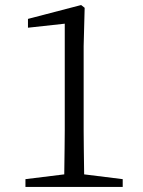

<svg xmlns="http://www.w3.org/2000/svg" viewBox="-20 -742 566 762"><path d="M467 -31 314 -50C313 -127 312 -185 312 -224V-559L316 -711L302 -722L91 -667V-632L237 -648V-224C237 -187 236 -129 235 -50L81 -31V0H467Z"/></svg>

Font: Noto Serif Tangut
Style: Regular
Weight: 400
Designer: YANG Xicheng
Foundry: Liu Zhao Studio
Version: Version 2.169